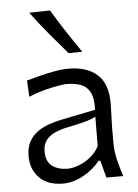

<svg xmlns="http://www.w3.org/2000/svg" viewBox="-57 -862 660 917"><g transform="rotate(-5 273.0 -403.5)"><path d="M209 10.7Q134.8 10.7 95 -30Q55.2 -70.8 55.2 -133.3Q55.2 -175.8 71 -204.1Q86.9 -232.4 112.3 -250Q137.7 -267.6 166.3 -277.3Q194.8 -287.1 220.2 -292.5L390.6 -327.1Q393.1 -384.3 377 -413.1Q360.8 -441.9 332 -451.7Q303.2 -461.4 266.1 -461.4Q244.6 -461.4 192.4 -450.4Q140.1 -439.5 83.5 -416.5L79.1 -494.6Q103.5 -501.5 138.2 -510.5Q172.9 -519.5 210.9 -526.6Q249 -533.7 282.7 -533.7Q367.7 -533.7 417.7 -490.5Q467.8 -447.3 467.8 -351.1Q467.8 -327.6 466.1 -291.5Q464.4 -255.4 464.4 -222.2V-157.7Q464.4 -123.5 473.4 -84.2Q482.4 -44.9 497.6 0H416.5L394.5 -83H386.2Q354.5 -42.5 305.7 -15.9Q256.8 10.7 209 10.7ZM236.3 -58.1Q258.8 -58.1 287.6 -68.4Q316.4 -78.6 343.5 -99.6Q370.6 -120.6 388.2 -152.8L389.2 -293.9Q380.9 -289.6 366.9 -283.9Q353 -278.3 326.2 -271.5Q299.3 -264.6 251.5 -254.9Q220.2 -248.5 193.1 -236.8Q166 -225.1 149.7 -204.3Q133.3 -183.6 133.3 -149.9Q133.3 -100.6 162.6 -79.3Q191.9 -58.1 236.3 -58.1ZM288.6 -607.4Q243.7 -659.2 200.4 -711.2Q157.2 -763.2 117.7 -816.4L217.8 -818.4Q249 -766.1 283.2 -713.9Q317.4 -661.6 354 -608.9Z"/></g></svg>

Font: Pinar DS3-Regular
Style: Regular
Weight: 400
Designer: Amin Abedi
Version: Version 2.000